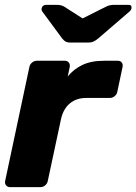

<svg xmlns="http://www.w3.org/2000/svg" viewBox="-20 -770 561 790"><path d="M21.6 0Q11 0 5.1 -7.2Q-0.9 -14.5 1.1 -25.1L100.9 -494.5Q102.9 -505.1 111.9 -512.6Q121 -520 131.6 -520H247Q257.6 -520 263.2 -512.6Q268.9 -505.1 266.9 -494.5L258.7 -455.4Q283 -485.4 318.9 -502.7Q354.7 -520 408.5 -520H464.9Q475.5 -520 480.9 -512.8Q486.4 -505.5 484.4 -494.9L462.6 -392.1Q460.6 -381.5 451.7 -374.3Q442.9 -367 432.2 -367H335.5Q294.2 -367 267.4 -344.5Q240.5 -322 231.2 -280.8L176.5 -25.1Q174.5 -14.5 165.7 -7.2Q157 0 146.4 0ZM267 -595Q257.5 -595 250.5 -598.6Q243.5 -602.1 235.5 -612.1L154.4 -722.1Q150 -727.9 151.2 -734.7Q152.5 -742 157.5 -746Q162.5 -750 169.1 -750H212.9Q221.4 -750 228.8 -748.6Q236.2 -747.2 243.6 -743L319.9 -694.2L417.1 -743Q425.9 -747.2 433.6 -748.6Q441.4 -750 449.9 -750H508.9Q523 -750 521.1 -736.2Q519.9 -728.6 512.7 -722.5L384.5 -612.1Q372.1 -602.1 363.9 -598.6Q355.6 -595 345.7 -595Z"/></svg>

Font: Rubik Light
Style: Italic
Weight: 300
Italic angle: -12°
Designer: Hubert and Fischer
Foundry: Hubert and Fischer
Version: Version 2.300;gftools[0.9.30]